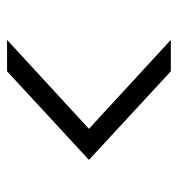

<svg xmlns="http://www.w3.org/2000/svg" viewBox="-0 -642 504 544"><g transform="rotate(-90 252.0 -370.0)"><path d="M411 -138H322L71 -370L322 -602H411L159 -370Z"/></g></svg>

Font: SVN-Poppins Light
Style: Regular
Weight: 300
Designer: Ninad Kale (Devanagari), Jonny Pinhorn (Latin)
Foundry: Indian Type Foundry
Version: Version 3.002 2017; ttfautohint (v1.8.3)